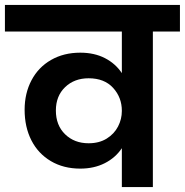

<svg xmlns="http://www.w3.org/2000/svg" viewBox="-41 -760 751 780"><path d="M690 -740V-632H580V0H454V-158Q428 -119 384.5 -97Q341 -75 285 -75Q217 -75 165.5 -105.5Q114 -136 86.5 -190Q59 -244 59 -314Q59 -381 87 -434Q115 -487 166.5 -516.5Q218 -546 285 -546Q342 -546 385 -524Q428 -502 454 -463V-632H-21V-740ZM319 -178Q362 -178 392.5 -197Q423 -216 438.5 -246Q454 -276 454 -309V-310Q454 -364 418.5 -403Q383 -442 319 -442Q261 -442 223.5 -406Q186 -370 186 -311Q186 -251 223.5 -214.5Q261 -178 319 -178Z"/></svg>

Font: Fz Poppins SemBd
Style: Regular
Weight: 600
Designer: Ninad Kale (Devanagari), Jonny Pinhorn (Latin)
Foundry: Indian Type Foundry
Version: Vit hóa bi Vntype.Com & FontZin.Com